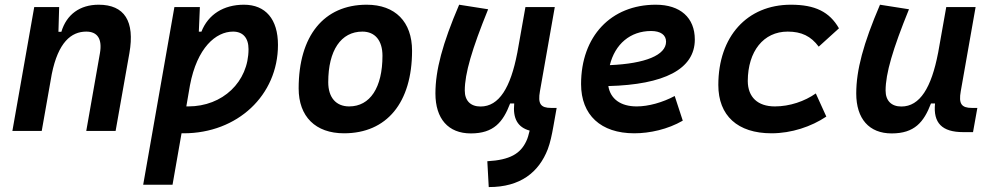

<svg xmlns="http://www.w3.org/2000/svg" viewBox="-20 -547 4142 802"><path d="M31.7 0H154.3L196.3 -237.8C223.1 -370.1 277.3 -415 340.3 -415C387.2 -415 407.7 -384.3 397.5 -325.2L340.3 0H462.9L520.5 -325.2C543.9 -458.5 500 -527.3 392.1 -527.3C313.5 -527.3 257.8 -486.3 236.3 -414.1H224.1L227.1 -517.6H123Z M700.7 224.6 738.3 9.8C741.2 9.8 744.1 9.8 747.1 9.8C971.7 9.8 1141.1 -148.9 1141.1 -359.4C1141.1 -466.8 1089.4 -527.3 999 -527.3C914.1 -527.3 849.6 -486.8 821.3 -414.6H810.5L814.9 -517.6H708.5L578.1 224.6ZM758.3 -102.5 773.4 -190.4C803.2 -348.1 881.8 -415 953.6 -415C994.6 -415 1018.1 -388.7 1018.1 -341.8C1018.1 -205.1 910.2 -102.5 766.6 -102.5C763.7 -102.5 760.7 -102.5 758.3 -102.5Z M1417 9.8C1595.7 9.8 1701.2 -118.2 1701.2 -335C1701.2 -456.1 1630.9 -527.3 1511.7 -527.3C1333 -527.3 1227.5 -397.5 1227.5 -177.7C1227.5 -60.1 1297.9 9.8 1417 9.8ZM1438.5 -102.5C1383.3 -102.5 1351.1 -140.1 1351.1 -203.6C1351.1 -336.4 1404.3 -415 1493.7 -415C1546.9 -415 1577.6 -377.4 1577.6 -314C1577.6 -181.2 1525.9 -102.5 1438.5 -102.5Z M2021.5 234.4C2154.3 234.9 2231 171.9 2268.1 76.2C2278.3 49.3 2285.2 16.6 2291.5 -19L2305.2 -96.2H2282.2C2237.8 -96.2 2226.1 -113.8 2235.4 -166L2297.4 -517.6H2174.8L2140.6 -325.2V-325.7C2112.8 -181.2 2064.9 -102.1 1987.3 -102.1C1945.3 -102.1 1921.4 -126.5 1921.4 -168.9C1921.4 -239.7 1951.2 -341.3 2019 -508.3L1897.9 -527.3C1828.1 -364.3 1798.8 -253.4 1798.8 -156.7C1798.8 -50.8 1852.5 10.3 1946.8 10.3C2042 10.3 2081.1 -36.6 2110.8 -114.7H2127.9C2121.6 -51.8 2142.6 -15.1 2192.4 -1.5C2188.5 15.1 2184.1 31.2 2178.2 43C2153.8 94.7 2110.8 121.1 2015.6 126.5Z M2639.6 -102.5C2572.3 -102.5 2529.8 -133.8 2521 -187.5C2753.9 -193.4 2882.3 -257.8 2882.3 -381.8C2882.3 -473.1 2821.8 -527.3 2719.2 -527.3C2531.7 -527.3 2407.2 -395 2407.2 -195.8C2407.2 -66.4 2489.7 9.8 2629.4 9.8C2694.3 9.8 2769.5 -6.8 2832 -43L2798.3 -146C2747.1 -118.7 2688.5 -102.5 2639.6 -102.5ZM2527.3 -274.9C2548.8 -362.8 2612.8 -417.5 2699.7 -417.5C2739.7 -417.5 2762.2 -400.9 2762.2 -373C2762.2 -316.9 2675.8 -281.2 2527.3 -274.9Z M3216.8 -102.5C3145 -102.5 3104 -141.1 3103.5 -208.5C3104 -333 3169.4 -415 3270 -415C3328.1 -415 3367.2 -396 3399.9 -352.1L3484.4 -428.7C3444.8 -497.6 3384.8 -527.3 3283.7 -527.3C3100.6 -527.3 2980.5 -394.5 2980.5 -191.9C2980.5 -64 3061 9.8 3202.6 9.8C3286.1 9.8 3369.1 -18.1 3431.6 -60.1L3387.7 -156.7C3341.3 -124 3278.8 -102.5 3216.8 -102.5Z M3704.6 10.3C3799.8 10.3 3838.9 -36.6 3868.7 -114.7H3885.7C3877.4 -33.2 3915 4.9 4003.4 4.9H4044.4L4062.5 -96.2H4040C3995.6 -96.2 3983.9 -113.8 3993.2 -166L4055.2 -517.6H3932.6L3898.4 -325.2V-325.7C3870.6 -181.2 3822.8 -102.1 3745.1 -102.1C3703.1 -102.1 3679.2 -126.5 3679.2 -168.9C3679.2 -239.7 3709 -341.3 3776.9 -508.3L3655.8 -527.3C3585.9 -364.3 3556.6 -253.4 3556.6 -156.7C3556.6 -50.8 3610.4 10.3 3704.6 10.3Z"/></svg>

Font: Cascadia Mono PL SemiBold
Style: Italic
Weight: 600
Italic angle: -10°
Monospace: yes
Designer: Aaron Bell
Foundry: Saja Typeworks
Version: Version 2404.023